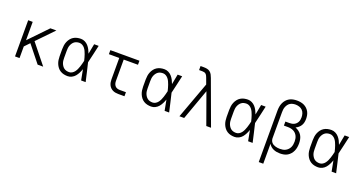

<svg xmlns="http://www.w3.org/2000/svg" viewBox="-45 -1561 4889 2593"><g transform="rotate(20 2400.0 -264.0)"><path d="M110 0V-520H175V-256L429 -520H515L287 -284L515 0H435L244 -239L175 -167V0Z M867 8Q839 8 812 2Q785 -4 761.5 -18.5Q738 -33 721 -55Q704 -77 693.5 -102.5Q683 -128 679 -155.5Q675 -183 675 -210V-310Q675 -337 679 -364.5Q683 -392 693.5 -417.5Q704 -443 721 -465Q738 -487 761.5 -501.5Q785 -516 812 -522Q839 -528 867 -528Q897 -528 924.5 -514.5Q952 -501 972 -478.5Q992 -456 1006 -429Q1020 -402 1030 -374Q1037 -410 1044 -447Q1051 -484 1058 -520H1123Q1108 -456 1094 -391.5Q1080 -327 1064 -263Q1081 -198 1095 -132Q1109 -66 1125 0H1060Q1053 -38 1045.5 -76Q1038 -114 1031 -152Q1021 -123 1007 -95Q993 -67 973.5 -43.5Q954 -20 925.5 -6Q897 8 867 8ZM867 -50Q890 -50 910 -62Q930 -74 944 -92.5Q958 -111 967.5 -132Q977 -153 984 -174.5Q991 -196 997 -218.5Q1003 -241 1008 -263Q1003 -285 997 -306.5Q991 -328 983.5 -349.5Q976 -371 966.5 -391.5Q957 -412 943 -429.5Q929 -447 909 -458.5Q889 -470 867 -470Q847 -470 828 -465Q809 -460 794 -448.5Q779 -437 768 -420.5Q757 -404 750.5 -386Q744 -368 742 -348.5Q740 -329 740 -310V-210Q740 -191 742 -171.5Q744 -152 750.5 -134Q757 -116 768 -99.5Q779 -83 794 -71.5Q809 -60 828 -55Q847 -50 867 -50Z M1594 0Q1573 0 1552.5 -3.5Q1532 -7 1513.5 -16Q1495 -25 1480 -40Q1465 -55 1456 -74Q1447 -93 1443.5 -113.5Q1440 -134 1440 -155V-462H1291V-520H1709V-462H1504V-155Q1504 -136 1509 -117.5Q1514 -99 1526.5 -84.5Q1539 -70 1557 -64Q1575 -58 1594 -58H1683V0Z M2067 8Q2039 8 2012 2Q1985 -4 1961.5 -18.5Q1938 -33 1921 -55Q1904 -77 1893.5 -102.5Q1883 -128 1879 -155.5Q1875 -183 1875 -210V-310Q1875 -337 1879 -364.5Q1883 -392 1893.5 -417.5Q1904 -443 1921 -465Q1938 -487 1961.5 -501.5Q1985 -516 2012 -522Q2039 -528 2067 -528Q2097 -528 2124.5 -514.5Q2152 -501 2172 -478.5Q2192 -456 2206 -429Q2220 -402 2230 -374Q2237 -410 2244 -447Q2251 -484 2258 -520H2323Q2308 -456 2294 -391.5Q2280 -327 2264 -263Q2281 -198 2295 -132Q2309 -66 2325 0H2260Q2253 -38 2245.5 -76Q2238 -114 2231 -152Q2221 -123 2207 -95Q2193 -67 2173.5 -43.5Q2154 -20 2125.5 -6Q2097 8 2067 8ZM2067 -50Q2090 -50 2110 -62Q2130 -74 2144 -92.5Q2158 -111 2167.5 -132Q2177 -153 2184 -174.5Q2191 -196 2197 -218.5Q2203 -241 2208 -263Q2203 -285 2197 -306.5Q2191 -328 2183.5 -349.5Q2176 -371 2166.5 -391.5Q2157 -412 2143 -429.5Q2129 -447 2109 -458.5Q2089 -470 2067 -470Q2047 -470 2028 -465Q2009 -460 1994 -448.5Q1979 -437 1968 -420.5Q1957 -404 1950.5 -386Q1944 -368 1942 -348.5Q1940 -329 1940 -310V-210Q1940 -191 1942 -171.5Q1944 -152 1950.5 -134Q1957 -116 1968 -99.5Q1979 -83 1994 -71.5Q2009 -60 2028 -55Q2047 -50 2067 -50Z M2473 0 2666 -526 2635 -611Q2630 -624 2624 -637Q2618 -650 2608 -660Q2598 -670 2584 -673.5Q2570 -677 2555 -677H2509V-735H2555Q2579 -735 2603 -730.5Q2627 -726 2646 -711Q2665 -696 2676 -674.5Q2687 -653 2695 -631L2927 0H2859L2700 -442L2541 0Z M3267 8Q3239 8 3212 2Q3185 -4 3161.5 -18.5Q3138 -33 3121 -55Q3104 -77 3093.5 -102.5Q3083 -128 3079 -155.5Q3075 -183 3075 -210V-310Q3075 -337 3079 -364.5Q3083 -392 3093.5 -417.5Q3104 -443 3121 -465Q3138 -487 3161.5 -501.5Q3185 -516 3212 -522Q3239 -528 3267 -528Q3297 -528 3324.5 -514.5Q3352 -501 3372 -478.5Q3392 -456 3406 -429Q3420 -402 3430 -374Q3437 -410 3444 -447Q3451 -484 3458 -520H3523Q3508 -456 3494 -391.5Q3480 -327 3464 -263Q3481 -198 3495 -132Q3509 -66 3525 0H3460Q3453 -38 3445.5 -76Q3438 -114 3431 -152Q3421 -123 3407 -95Q3393 -67 3373.5 -43.5Q3354 -20 3325.5 -6Q3297 8 3267 8ZM3267 -50Q3290 -50 3310 -62Q3330 -74 3344 -92.5Q3358 -111 3367.5 -132Q3377 -153 3384 -174.5Q3391 -196 3397 -218.5Q3403 -241 3408 -263Q3403 -285 3397 -306.5Q3391 -328 3383.5 -349.5Q3376 -371 3366.5 -391.5Q3357 -412 3343 -429.5Q3329 -447 3309 -458.5Q3289 -470 3267 -470Q3247 -470 3228 -465Q3209 -460 3194 -448.5Q3179 -437 3168 -420.5Q3157 -404 3150.5 -386Q3144 -368 3142 -348.5Q3140 -329 3140 -310V-210Q3140 -191 3142 -171.5Q3144 -152 3150.5 -134Q3157 -116 3168 -99.5Q3179 -83 3194 -71.5Q3209 -60 3228 -55Q3247 -50 3267 -50Z M3691 215V-525Q3691 -553 3695.5 -581Q3700 -609 3711.5 -635Q3723 -661 3741.5 -682.5Q3760 -704 3784.5 -718Q3809 -732 3837 -737.5Q3865 -743 3894 -743Q3920 -743 3946 -738.5Q3972 -734 3995.5 -723Q4019 -712 4038.5 -693.5Q4058 -675 4070.5 -652Q4083 -629 4088 -603Q4093 -577 4093 -551Q4093 -526 4088 -502Q4083 -478 4070.5 -457Q4058 -436 4039 -420Q4020 -404 3998 -394Q4026 -383 4050 -365Q4074 -347 4089.5 -321.5Q4105 -296 4111 -266.5Q4117 -237 4117 -207Q4117 -179 4112.5 -151.5Q4108 -124 4097 -99Q4086 -74 4068 -52.5Q4050 -31 4026.5 -17Q4003 -3 3975.5 2.5Q3948 8 3920 8Q3896 8 3872 4Q3848 0 3826 -9.5Q3804 -19 3785.5 -35Q3767 -51 3756 -72V215ZM3897 -50Q3918 -50 3939 -53.5Q3960 -57 3978.5 -67Q3997 -77 4012 -92.5Q4027 -108 4036 -127Q4045 -146 4048.5 -167.5Q4052 -189 4052 -210Q4052 -230 4048.5 -250.5Q4045 -271 4036 -289.5Q4027 -308 4012.5 -323Q3998 -338 3979.5 -347Q3961 -356 3941 -360Q3921 -364 3900 -364H3842V-422H3900Q3917 -422 3934 -425Q3951 -428 3966.5 -435.5Q3982 -443 3994.5 -455.5Q4007 -468 4014.5 -483Q4022 -498 4025 -515Q4028 -532 4028 -550Q4028 -577 4020 -603.5Q4012 -630 3993 -649Q3974 -668 3947.5 -676.5Q3921 -685 3894 -685Q3874 -685 3854 -680.5Q3834 -676 3817 -665.5Q3800 -655 3788 -638.5Q3776 -622 3768.5 -603.5Q3761 -585 3758.5 -565Q3756 -545 3756 -525V-148Q3757 -132 3762.5 -117Q3768 -102 3779 -90Q3790 -78 3804 -70.5Q3818 -63 3833.5 -58.5Q3849 -54 3865 -52Q3881 -50 3897 -50Z M4467 8Q4439 8 4412 2Q4385 -4 4361.5 -18.5Q4338 -33 4321 -55Q4304 -77 4293.5 -102.5Q4283 -128 4279 -155.5Q4275 -183 4275 -210V-310Q4275 -337 4279 -364.5Q4283 -392 4293.5 -417.5Q4304 -443 4321 -465Q4338 -487 4361.5 -501.5Q4385 -516 4412 -522Q4439 -528 4467 -528Q4497 -528 4524.5 -514.5Q4552 -501 4572 -478.5Q4592 -456 4606 -429Q4620 -402 4630 -374Q4637 -410 4644 -447Q4651 -484 4658 -520H4723Q4708 -456 4694 -391.5Q4680 -327 4664 -263Q4681 -198 4695 -132Q4709 -66 4725 0H4660Q4653 -38 4645.5 -76Q4638 -114 4631 -152Q4621 -123 4607 -95Q4593 -67 4573.5 -43.5Q4554 -20 4525.5 -6Q4497 8 4467 8ZM4467 -50Q4490 -50 4510 -62Q4530 -74 4544 -92.5Q4558 -111 4567.5 -132Q4577 -153 4584 -174.5Q4591 -196 4597 -218.5Q4603 -241 4608 -263Q4603 -285 4597 -306.5Q4591 -328 4583.5 -349.5Q4576 -371 4566.5 -391.5Q4557 -412 4543 -429.5Q4529 -447 4509 -458.5Q4489 -470 4467 -470Q4447 -470 4428 -465Q4409 -460 4394 -448.5Q4379 -437 4368 -420.5Q4357 -404 4350.5 -386Q4344 -368 4342 -348.5Q4340 -329 4340 -310V-210Q4340 -191 4342 -171.5Q4344 -152 4350.5 -134Q4357 -116 4368 -99.5Q4379 -83 4394 -71.5Q4409 -60 4428 -55Q4447 -50 4467 -50Z"/></g></svg>

Font: Iosevka Aile Light
Style: Regular
Weight: 300
Designer: Belleve Invis
Foundry: Belleve Invis
Version: Version 27.3.5; ttfautohint (v1.8.4)